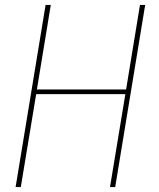

<svg xmlns="http://www.w3.org/2000/svg" viewBox="-20 -755 640 775"><path d="M43 0 164 -735H185L129 -394H489L545 -735H566L445 0H424L486 -375H126L64 0Z"/></svg>

Font: Iosevka Curly ThExObl
Style: Regular
Weight: 100
Width: 7
Italic angle: -9°
Monospace: yes
Designer: Belleve Invis
Foundry: Belleve Invis
Version: Version 11.1.0; ttfautohint (v1.8.3)